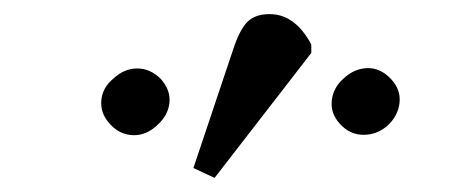

<svg xmlns="http://www.w3.org/2000/svg" viewBox="-20 -827 661 272"><path d="M284 -575 254 -589 310 -756Q319 -784 330 -795.5Q341 -807 362 -807Q398 -807 421 -764V-752ZM462 -651Q448 -666 450 -684.5Q452 -703 467 -716Q482 -730 500.5 -730.5Q519 -731 534 -715Q548 -700 546 -681.5Q544 -663 529 -649Q514 -636 495 -636Q476 -636 462 -651ZM136 -651Q122 -666 123.5 -684.5Q125 -703 141 -716Q156 -730 174.5 -730Q193 -730 208 -715Q222 -699 220 -681Q218 -663 202 -649Q187 -635 168.5 -635.5Q150 -636 136 -651Z"/></svg>

Font: Literata 36pt Medium
Style: Italic
Weight: 500
Italic angle: -2°
Designer: Latin by Veronika Burian and Jose Scaglione. Greek by Irene Vlachou. Cyrillic by Vera Evstafieva
Foundry: TypeTogether
Version: Version 3.002